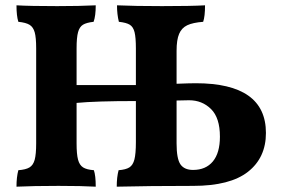

<svg xmlns="http://www.w3.org/2000/svg" viewBox="-20 -699 1061 722"><path d="M980 -199Q980 -106 912.5 -53Q845 0 706 0Q539 0 419 3Q419 -33 426 -59Q453 -61 466.5 -69.5Q480 -78 485.5 -99.5Q491 -121 491 -165V-319Q340 -319 268 -312V-160Q268 -119 273.5 -98.5Q279 -78 292.5 -69.5Q306 -61 333 -59Q340 -39 340 3Q289 0 200 0Q104 0 42 3Q42 -33 49 -59Q77 -61 91 -69.5Q105 -78 110.5 -98.5Q116 -119 116 -160V-517Q116 -558 110.5 -577.5Q105 -597 91.5 -605.5Q78 -614 49 -617Q42 -639 42 -679Q93 -676 195 -676Q280 -676 340 -679Q340 -639 332 -617Q305 -614 292 -606Q279 -598 273.5 -578Q268 -558 268 -517V-379H491V-517Q491 -558 486 -578Q481 -598 468 -606Q455 -614 427 -617Q420 -645 420 -679Q487 -676 589 -676Q699 -676 751 -679Q751 -637 744 -617Q705 -614 684 -604Q663 -594 653.5 -571.5Q644 -549 644 -508V-384Q694 -386 716 -386Q980 -386 980 -199ZM807 -185Q807 -256 773.5 -289Q740 -322 691 -322L644 -321V-160Q644 -102 658.5 -81Q673 -60 706 -60Q754 -60 780.5 -92Q807 -124 807 -185Z"/></svg>

Font: Vollkorn SC
Style: Bold
Weight: 700
Designer: Friedrich Althausen
Foundry: Friedrich Althausen
Version: Version 4.015